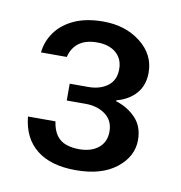

<svg xmlns="http://www.w3.org/2000/svg" viewBox="-52 -759 434 461"><g transform="rotate(10 165.0 -528.5)"><path d="M161 -347Q100 -347 65.5 -374.5Q31 -402 26 -454H93Q96 -433 105 -420.5Q114 -408 128.5 -403Q143 -398 160 -398Q190 -398 207.5 -412.5Q225 -427 225 -452Q225 -479 205.5 -493.5Q186 -508 157 -508H111V-549H156Q185 -549 203.5 -563Q222 -577 222 -604Q222 -629 205 -643.5Q188 -658 159 -658Q131 -658 114.5 -645.5Q98 -633 93 -611H30Q33 -639 49.5 -661.5Q66 -684 95 -697Q124 -710 165 -710Q219 -710 256 -681Q293 -652 293 -608Q293 -577 275.5 -557Q258 -537 228 -529V-527Q257 -518 276.5 -497.5Q296 -477 296 -444Q296 -404 260 -375.5Q224 -347 161 -347Z"/></g></svg>

Font: DM Sans 11pt
Style: Regular
Weight: 400
Version: Version 4.004;gftools[0.9.30]